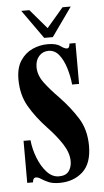

<svg xmlns="http://www.w3.org/2000/svg" viewBox="-51 -699 402 744"><g transform="rotate(-5 150.5 -327.5)"><path d="M150.5 11Q124 11 107.5 3.8Q91 -3.5 80.2 -10.8Q69.5 -18 61 -18Q49 -18 48 0H25.5V-163.5H52.5Q56 -128.5 69.5 -94Q83 -59.5 103.8 -37Q124.5 -14.5 150.5 -14.5Q177 -14.5 188.8 -30.2Q200.5 -46 200.5 -69Q200.5 -101.5 177.8 -136.5Q155 -171.5 121 -207Q79 -251.5 52.8 -296.8Q26.5 -342 26.5 -402.5Q26.5 -447.5 45 -475.2Q63.5 -503 92 -515.8Q120.5 -528.5 151 -528.5Q184 -528.5 199.5 -517Q215 -505.5 224.5 -505.5Q234.5 -505.5 235.5 -523.5H259V-364.5H232Q229 -396.5 219.2 -428.5Q209.5 -460.5 193 -481.5Q176.5 -502.5 152 -502.5Q129.5 -502.5 115 -486.2Q100.5 -470 100.5 -443.5Q100.5 -412.5 122.2 -383Q144 -353.5 178 -319Q218 -277.5 247.2 -231.5Q276.5 -185.5 276.5 -122Q276.5 -53.5 240.8 -21.2Q205 11 150.5 11ZM140 -554 60.5 -666H92L156.5 -590.5L221 -666H253L173.5 -554Z"/></g></svg>

Font: Imbue 50pt
Style: Bold
Weight: 700
Designer: Tyler Finck
Foundry: Etcetera Type Company
Version: Version 1.102; ttfautohint (v1.8.3)